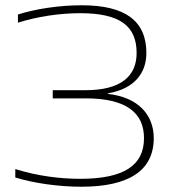

<svg xmlns="http://www.w3.org/2000/svg" viewBox="-20 -699 641 728"><path d="M306 -326C459 -326 526 -271 526 -175C526 -72 450 -21 284 -21C211 -21 123 -31 38 -58V-26C110 -4 203 9 289 9C468 9 563 -52 563 -175C563 -261 507 -330 389 -343V-345C494 -363 535 -426 535 -498C535 -619 456 -679 290 -679C207 -679 117 -666 48 -644V-613C120 -636 206 -649 284 -649C437 -649 498 -599 498 -498C498 -412 441 -357 304 -357H180V-326Z"/></svg>

Font: LT Wave Alt Thin
Style: Regular
Weight: 100
Designer: Daniel Lyons
Version: Version 2.5 (Glyphs App)